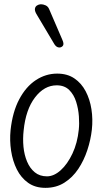

<svg xmlns="http://www.w3.org/2000/svg" viewBox="-20 -896 540 926"><path d="M199 10Q150 10 115.8 -14.2Q81.5 -38.5 61.2 -79Q41 -119.5 33.5 -169Q26 -218.5 31 -268.5Q40.5 -356.5 72.8 -417.2Q105 -478 152.8 -509.5Q200.5 -541 256 -541Q304.5 -541 338.5 -518Q372.5 -495 393 -456.2Q413.5 -417.5 421 -369.2Q428.5 -321 423 -270.5Q417.5 -221.5 401.2 -172Q385 -122.5 357.5 -81.2Q330 -40 290.5 -15Q251 10 199 10ZM94 -266.5Q89.5 -227 93.2 -188Q97 -149 110.5 -116.8Q124 -84.5 147.8 -65Q171.5 -45.5 206.5 -45.5Q240 -45.5 272.8 -75Q305.5 -104.5 329.5 -155.5Q353.5 -206.5 360 -271Q363 -298.5 360.5 -334.8Q358 -371 347.2 -405.2Q336.5 -439.5 313.8 -462Q291 -484.5 253.5 -484.5Q193.5 -484.5 148.8 -426Q104 -367.5 94 -266.5ZM239.5 -687.5 155 -829.5Q147 -844 148.5 -854Q150 -864 158.2 -869.5Q166.5 -875 177 -875.5Q188.5 -875.5 200 -870.2Q211.5 -865 217 -852L280.5 -704.5Q285 -694.5 285.8 -687.8Q286.5 -681 284.2 -676.8Q282 -672.5 276.5 -669.5Q268.5 -665 258.2 -668.5Q248 -672 239.5 -687.5Z"/></svg>

Font: Edu SA Hand Cursive
Style: Regular
Weight: 400
Designer: Tina and Corey Anderson, Eben Sorkin, Mirko Velimirovic
Foundry: Google for Education
Version: Version 2.000